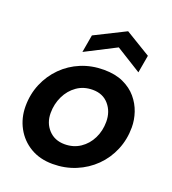

<svg xmlns="http://www.w3.org/2000/svg" viewBox="-135 -828 844 941"><g transform="rotate(20 287.5 -357.0)"><path d="M246 12Q179 12 129.5 -17.5Q80 -47 52.5 -97.5Q25 -148 25 -209Q25 -272 48 -326.5Q71 -381 112 -422Q153 -463 207.5 -485.5Q262 -508 326 -508Q385 -508 427.5 -488.5Q470 -469 497 -437Q524 -405 537 -366.5Q550 -328 550 -289Q550 -226 527 -171Q504 -116 462.5 -75Q421 -34 365.5 -11Q310 12 246 12ZM268 -99Q314 -99 349 -122.5Q384 -146 403.5 -185.5Q423 -225 423 -272Q423 -325 392 -361Q361 -397 308 -397Q261 -397 226 -372.5Q191 -348 171.5 -307.5Q152 -267 152 -220Q152 -168 184 -133.5Q216 -99 268 -99ZM196 -554 212 -646 372 -726 504 -646 488 -554 356 -636Z"/></g></svg>

Font: Rethink Sans
Style: Bold Italic
Weight: 700
Italic angle: -10°
Designer: The Rethink Sans project authors (Hans Thiessen). DM Sans designed by Colophon Foundry.
Foundry: Rethink Communications LLC
Version: Version 1.001